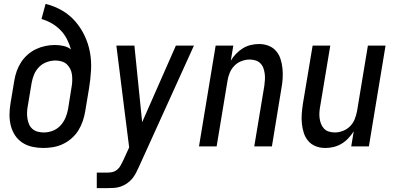

<svg xmlns="http://www.w3.org/2000/svg" viewBox="-20 -755 2040 990"><path d="M204 8Q175 8 147 2Q119 -4 96 -19Q73 -34 58 -56.5Q43 -79 36 -106Q29 -133 29 -162Q29 -191 34 -221L54 -341Q58 -365 66.5 -389Q75 -413 89 -434.5Q103 -456 123 -473.5Q143 -491 166.5 -502Q190 -513 214.5 -518Q239 -523 263 -523Q286 -523 308 -518Q330 -513 346 -500Q338 -528 325 -553.5Q312 -579 292 -599.5Q272 -620 247 -634.5Q222 -649 194 -657L215 -735Q260 -724 299 -701.5Q338 -679 367 -646Q396 -613 415.5 -572.5Q435 -532 443.5 -487Q452 -442 449.5 -394.5Q447 -347 439 -299L419 -179Q415 -155 406.5 -130Q398 -105 384 -82.5Q370 -60 349.5 -42Q329 -24 305 -12.5Q281 -1 255 3.5Q229 8 204 8ZM206 -72Q229 -72 251.5 -80.5Q274 -89 291 -107Q308 -125 317.5 -147.5Q327 -170 331 -193L349 -306Q352 -322 352.5 -338.5Q353 -355 351 -370.5Q349 -386 342 -400Q335 -414 324 -424Q313 -434 297.5 -438.5Q282 -443 266 -443Q244 -443 221.5 -435Q199 -427 182 -410Q165 -393 156 -371.5Q147 -350 143 -327L123 -207Q120 -191 119.5 -175Q119 -159 121.5 -143.5Q124 -128 130 -114Q136 -100 147.5 -90Q159 -80 174.5 -76Q190 -72 206 -72Z M479 215V135H534Q547 135 560 132Q573 129 584.5 119.5Q596 110 602 98Q608 86 615 73L646 5L624 -169L580 -520H673L713 -125L887 -520H980L696 106Q689 122 680.5 138Q672 154 660.5 167.5Q649 181 633.5 191.5Q618 202 601 207.5Q584 213 567.5 214Q551 215 534 215Z M1006 0 1092 -520H1183L1170 -442Q1181 -461 1197.5 -478Q1214 -495 1233 -506.5Q1252 -518 1273.5 -523Q1295 -528 1316 -528Q1342 -528 1365 -519Q1388 -510 1403.5 -492Q1419 -474 1426.5 -450.5Q1434 -427 1436.5 -402Q1439 -377 1437.5 -351Q1436 -325 1431 -299L1382 0H1291L1343 -313Q1345 -328 1346 -344Q1347 -360 1345 -375Q1343 -390 1338 -404Q1333 -418 1322.5 -428.5Q1312 -439 1297.5 -443.5Q1283 -448 1267 -448Q1247 -448 1225.5 -440Q1204 -432 1188.5 -416Q1173 -400 1164.5 -379.5Q1156 -359 1153 -338L1097 0Z M1657 8Q1631 8 1608 -1Q1585 -10 1569.5 -28Q1554 -46 1546.5 -69.5Q1539 -93 1536.5 -118Q1534 -143 1536 -169Q1538 -195 1542 -221L1592 -520H1683L1631 -207Q1628 -192 1627 -176Q1626 -160 1628 -145Q1630 -130 1635.5 -116Q1641 -102 1651 -91.5Q1661 -81 1676 -76.5Q1691 -72 1707 -72Q1727 -72 1748 -80Q1769 -88 1785 -104Q1801 -120 1809 -140.5Q1817 -161 1821 -182L1877 -520H1968L1882 0H1791L1804 -78Q1792 -59 1776 -42Q1760 -25 1740.5 -13.5Q1721 -2 1699.5 3Q1678 8 1657 8Z"/></svg>

Font: Iosevka SS18 Medium
Style: Italic
Weight: 500
Italic angle: -9°
Monospace: yes
Designer: Belleve Invis
Foundry: Belleve Invis
Version: Version 25.1.1; ttfautohint (v1.8.4)